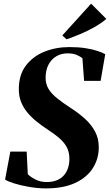

<svg xmlns="http://www.w3.org/2000/svg" viewBox="-20 -1009 596 1040"><path d="M229.5 11.5Q184 11.5 137 3.2Q90 -5 54.8 -16.2Q19.5 -27.5 7.5 -36.5L36 -188H124.5L130.5 -65.5Q144 -51.5 171.2 -37.2Q198.5 -23 232.5 -23Q263 -23 285.8 -31.8Q308.5 -40.5 324 -57Q339.5 -73.5 347.5 -96.2Q355.5 -119 356 -147Q356 -181.5 343.8 -207.5Q331.5 -233.5 304.8 -257.5Q278 -281.5 235 -309.5Q204.5 -329.5 177 -351.8Q149.5 -374 128 -400Q106.5 -426 94.2 -456.8Q82 -487.5 82 -525Q81.5 -602 119.5 -652.8Q157.5 -703.5 220 -728.8Q282.5 -754 356 -754Q405 -754 443.2 -748Q481.5 -742 508.2 -733Q535 -724 550 -715.5L525 -571H435.5L426.5 -693.5Q416 -702.5 396 -711.2Q376 -720 346.5 -720Q311.5 -720 284.5 -703.8Q257.5 -687.5 242.2 -657.8Q227 -628 227 -587Q227 -553.5 243 -527.2Q259 -501 290.2 -476Q321.5 -451 367 -421.5Q406.5 -396 440 -365.8Q473.5 -335.5 494.2 -297.8Q515 -260 515 -211.5Q515 -148.5 482.5 -97.8Q450 -47 386.5 -17.8Q323 11.5 229.5 11.5ZM340.5 -796 317.5 -817 473.5 -989 556 -906.5Q526.5 -881.5 489.2 -860.8Q452 -840 413.8 -824Q375.5 -808 340.5 -796Z"/></svg>

Font: Merriweather 120pt ExtraBold
Style: Italic
Weight: 800
Italic angle: -7.8°
Version: Version 2.101